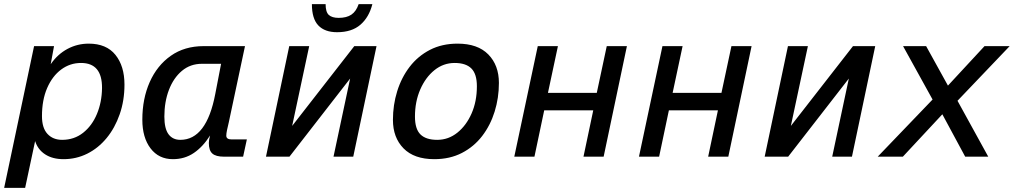

<svg xmlns="http://www.w3.org/2000/svg" viewBox="-46 -754 4879 924"><path d="M-26 150 118 -532H214L198 -445Q231 -493 278.5 -518.5Q326 -544 381 -544Q466 -544 509.5 -490Q553 -436 553 -347Q553 -270 530 -204Q507 -138 467 -89.5Q427 -41 374 -14.5Q321 12 260 12Q207 12 171.5 -11Q136 -34 123 -75L75 150ZM253 -81Q311 -81 354 -115Q397 -149 420.5 -205.5Q444 -262 445 -330Q446 -451 344 -451Q291 -451 248.5 -419.5Q206 -388 181 -330.5Q156 -273 156 -195Q156 -138 182.5 -109.5Q209 -81 253 -81Z M786 12Q718 12 678.5 -40Q639 -92 639 -178Q639 -279 674.5 -359Q710 -439 776 -485.5Q842 -532 934 -532H1133L1055 -165Q1050 -145 1046.5 -128Q1043 -111 1043 -101Q1043 -83 1069 -83H1142L1124 0H1032Q993 0 976 -15Q959 -30 959 -66Q959 -80 965 -102Q931 -48 887 -18Q843 12 786 12ZM822 -81Q948 -81 990 -302L1018 -447H926Q870 -447 829.5 -413Q789 -379 767 -321.5Q745 -264 745 -193Q745 -135 765 -108Q785 -81 822 -81Z M1234 0 1346 -532H1442L1360 -148L1659 -532H1766L1654 0H1559L1639 -376L1347 0ZM1576 -599Q1517 -599 1486 -631.5Q1455 -664 1455 -734H1521Q1521 -696 1536.5 -682Q1552 -668 1584 -668Q1622 -668 1645 -683.5Q1668 -699 1680 -734H1746Q1730 -671 1688.5 -635Q1647 -599 1576 -599Z M2044 12Q1947 12 1896 -40Q1845 -92 1845 -177Q1845 -249 1865.5 -315Q1886 -381 1925.5 -432.5Q1965 -484 2023 -514Q2081 -544 2156 -544Q2253 -544 2304 -492Q2355 -440 2355 -355Q2355 -283 2334.5 -217Q2314 -151 2274.5 -99.5Q2235 -48 2177 -18Q2119 12 2044 12ZM2058 -81Q2112 -81 2155 -115.5Q2198 -150 2223.5 -208Q2249 -266 2249 -339Q2249 -398 2222.5 -424.5Q2196 -451 2142 -451Q2088 -451 2045 -416.5Q2002 -382 1976.5 -323.5Q1951 -265 1951 -193Q1951 -133 1977.5 -107Q2004 -81 2058 -81Z M2429 0 2542 -532H2639L2591 -307H2826L2874 -532H2971L2859 0H2762L2809 -223H2573L2526 0Z M3029 0 3142 -532H3239L3191 -307H3426L3474 -532H3571L3459 0H3362L3409 -223H3173L3126 0Z M3634 0 3746 -532H3842L3760 -148L4059 -532H4166L4054 0H3959L4039 -376L3747 0Z M4178 0 4442 -275 4300 -532H4411L4516 -342L4692 -532H4813L4562 -269L4710 0H4599L4489 -204L4299 0Z"/></svg>

Font: Geist Mono Medium
Style: Italic
Weight: 500
Italic angle: -12°
Monospace: yes
Designer: Basement.studio, Andrés Briganti, Mateo Zaragoza
Foundry: Basement.studio, Vercel, Andrés Briganti, Guido Ferreyra, Mateo Zaragoza
Version: Version 1.500; ttfautohint (v1.8.4.7-5d5b)